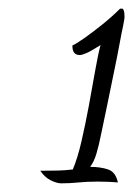

<svg xmlns="http://www.w3.org/2000/svg" viewBox="-20 -737 316 443"><path d="M121 -314Q111 -314 97 -321Q83 -328 73 -343Q98 -343 114.5 -343.5Q131 -344 148 -346Q159 -372 168 -411Q177 -450 185 -493Q193 -536 199.5 -573.5Q206 -611 212 -633Q190 -619 179.5 -614.5Q169 -610 164 -610Q156 -610 151.5 -615Q147 -620 147 -632Q156 -636 174.5 -649Q193 -662 215.5 -680Q238 -698 257 -717H263Q265 -715 266 -711.5Q267 -708 267 -704Q268 -698 266.5 -690.5Q265 -683 264 -677Q261 -664 255.5 -634Q250 -604 242 -566Q234 -528 226 -488L213 -426Q208 -401 202.5 -382.5Q197 -364 188 -352Q212 -352 229.5 -346Q247 -340 252 -316Q242 -317 229 -317.5Q216 -318 206 -318Q180 -318 161 -316Q142 -314 121 -314Z"/></svg>

Font: Dancing Script Medium
Style: Regular
Weight: 500
Designer: Pablo Impallari
Foundry: Pablo Impallari
Version: Version 2.000